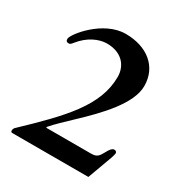

<svg xmlns="http://www.w3.org/2000/svg" viewBox="-166 -831 903 953"><g transform="rotate(30 285.5 -354.0)"><path d="M30 -8C30 -4 34 0 38 0H475L527 -142C530 -151 534 -165 534 -169C534 -177 528 -182 519 -182C506 -182 494 -163 488 -151C470 -118 462 -107 428 -107H172V-112C201 -145 236 -178 273 -213C377 -311 490 -428 490 -529C490 -641 403 -708 281 -708C152 -708 42 -568 42 -542C42 -530 47 -525 59 -525C67 -525 72 -531 80 -541C122 -594 178 -620 225 -620C310 -620 353 -566 353 -503C353 -337 227 -208 38 -28C35 -26 30 -18 30 -8Z"/></g></svg>

Font: Monomakh Unicode
Style: Regular
Weight: 400
Version: Version 1.2